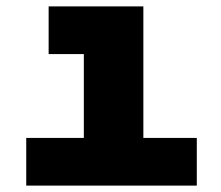

<svg xmlns="http://www.w3.org/2000/svg" viewBox="-20 -580 690 600"><path d="M242 0V-560H428V0ZM62 0V-149H595V0ZM132 -411V-560H335V-411Z"/></svg>

Font: Azeret Mono Thin ExtraBold
Style: Regular
Weight: 800
Version: Version 1.002